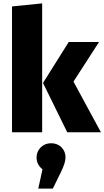

<svg xmlns="http://www.w3.org/2000/svg" viewBox="-20 -781 616 1134"><path d="M229 -761V0H51V-743ZM565 -533 414 -299 576 0H377L234 -291L386 -533ZM367 149Q367 180 340 235L292 333H206L231 219Q196 191 196 149Q196 114 220.5 89.5Q245 65 282 65Q319 65 343 89Q367 113 367 149Z"/></svg>

Font: FiraGO ExtraBold
Style: Regular
Weight: 800
Designer: bBox Type
Foundry: bBox Type GmbH
Version: Version 1.001;PS 001.001;hotconv 1.0.88;makeotf.lib2.5.64775